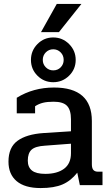

<svg xmlns="http://www.w3.org/2000/svg" viewBox="-20 -939 563 974"><path d="M268 -919H393L279 -776H188ZM137 -635Q137 -682 170 -715.5Q203 -749 250 -749Q297 -749 330.5 -715.5Q364 -682 364 -635Q364 -588 330.5 -555Q297 -522 250 -522Q203 -522 170 -555Q137 -588 137 -635ZM303 -635Q303 -658 287.5 -673.5Q272 -689 250 -689Q228 -689 212.5 -673.5Q197 -658 197 -635Q197 -613 212.5 -597.5Q228 -582 250 -582Q273 -582 288 -597.5Q303 -613 303 -635ZM23 -119Q23 -191 68.5 -224.5Q114 -258 200 -264L340 -273V-334Q340 -381 320 -402Q300 -423 252 -423Q219 -423 197.5 -417.5Q176 -412 158 -400V-364H65V-443Q149 -495 254 -495Q446 -495 446 -325V-106Q446 -86 453.5 -77Q461 -68 478 -68H500V0H385L372 -63Q340 -22 297.5 -3.5Q255 15 186 15Q106 15 64.5 -20Q23 -55 23 -119ZM340 -162V-210L208 -200Q159 -197 140 -179.5Q121 -162 121 -124Q121 -91 142 -74Q163 -57 210 -57Q270 -57 305 -83Q340 -109 340 -162Z"/></svg>

Font: Pridi
Style: Regular
Weight: 400
Designer: Katatrad Team
Foundry: CadsonDemak
Version: Version 1.001